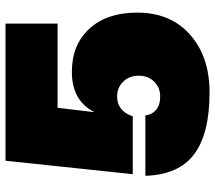

<svg xmlns="http://www.w3.org/2000/svg" viewBox="-62 -708 784 700"><g transform="rotate(-90 330.0 -358.0)"><path d="M594 -730V-540H287L271 -405Q312 -488 418 -488Q517 -488 575.5 -424Q634 -360 634 -250Q634 -128 553.5 -57Q473 14 343 14Q193 14 118 -42Q43 -98 39 -220H259Q262 -196 279.5 -181Q297 -166 328 -166Q361 -166 382.5 -188Q404 -210 404 -244Q404 -278 382.5 -300.5Q361 -323 328 -323Q275 -323 256 -266H45L94 -730Z"/></g></svg>

Font: Nacelle Black
Style: Regular
Weight: 900
Designer: Sora Sagano
Foundry: Sora Sagano
Version: Version 1.000;FEAKit 1.0